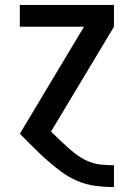

<svg xmlns="http://www.w3.org/2000/svg" viewBox="-20 -540 540 775"><path d="M439 215Q401 215 363.5 210Q326 205 291.5 190Q257 175 226.5 152.5Q196 130 168 105Q140 80 113.5 53.5Q87 27 60 0L319 -432H60V-520H440V-432L186 -9Q204 9 222 26Q240 43 258.5 59.5Q277 76 297.5 90Q318 104 341 113Q364 122 389 124.5Q414 127 439 127H440V215Z"/></svg>

Font: Iosevka SS04 Semibold
Style: Regular
Weight: 600
Monospace: yes
Designer: Belleve Invis
Foundry: Belleve Invis
Version: Version 19.0.0; ttfautohint (v1.8.4)